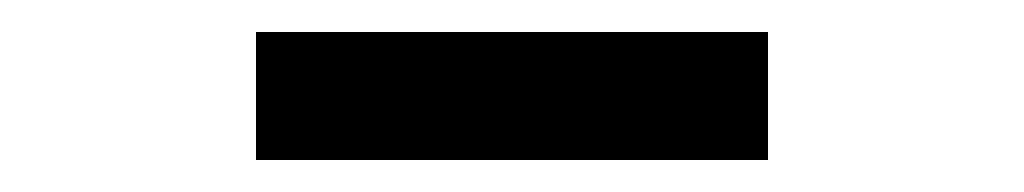

<svg xmlns="http://www.w3.org/2000/svg" viewBox="-20 -390 640 120"><path d="M140 -290V-370H460V-290Z"/></svg>

Font: Liga JetBrainsMono Nerd Font
Style: Regular
Weight: 400
Designer: Philipp Nurullin, Konstantin Bulenkov
Foundry: JetBrains
Version: Version 2.225; ttfautohint (v1.8.3)